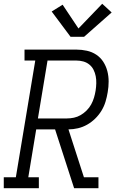

<svg xmlns="http://www.w3.org/2000/svg" viewBox="-33 -998 653 1018"><path d="M-13 0V-58H51L154 -677H97V-735H372Q400 -735 427.5 -729Q455 -723 477.5 -708Q500 -693 514.5 -670.5Q529 -648 536 -621.5Q543 -595 543 -566Q543 -537 538 -509Q534 -484 526.5 -459Q519 -434 505 -411Q491 -388 471.5 -369Q452 -350 429 -337Q406 -324 380.5 -318Q355 -312 330 -312L412 -58H489V0H360L259 -312H159L117 -58H173V0ZM168 -370H321Q340 -370 359 -374Q378 -378 395 -388Q412 -398 426.5 -412.5Q441 -427 450.5 -444.5Q460 -462 465.5 -480.5Q471 -499 474 -518Q477 -537 477.5 -556.5Q478 -576 474.5 -594Q471 -612 463 -628Q455 -644 441 -655.5Q427 -667 409 -672Q391 -677 372 -677H219ZM341 -803 241 -937 299 -973 383 -847 509 -978 559 -932 413 -803Z"/></svg>

Font: Iosevka Slab LtExObl
Style: Regular
Weight: 300
Width: 7
Italic angle: -9°
Monospace: yes
Designer: Belleve Invis
Foundry: Belleve Invis
Version: Version 11.1.0; ttfautohint (v1.8.3)